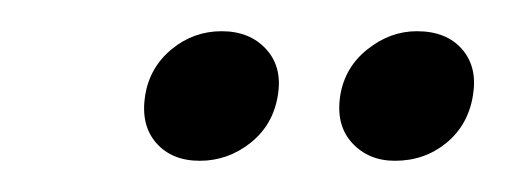

<svg xmlns="http://www.w3.org/2000/svg" viewBox="-20 -684 324 123"><path d="M73 -623Q76 -641 90 -652.5Q104 -664 122 -664Q140 -664 150.5 -652.5Q161 -641 158 -623Q155 -604 140.5 -592.5Q126 -581 108 -581Q90 -581 80 -592.5Q70 -604 73 -623ZM198 -623Q201 -641 215.5 -652.5Q230 -664 247 -664Q266 -664 276 -652.5Q286 -641 283 -623Q280 -604 266 -592.5Q252 -581 233 -581Q216 -581 205.5 -592.5Q195 -604 198 -623Z"/></svg>

Font: Moniqa Black Ita Display
Style: Italic
Weight: 900
Italic angle: -10°
Designer: Rajesh Rajput
Foundry: Rajesh Rajput
Version: Version 1.000